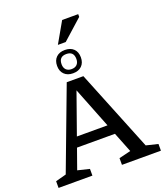

<svg xmlns="http://www.w3.org/2000/svg" viewBox="-200 -1294 1223 1426"><g transform="rotate(-20 412.0 -581.5)"><path d="M728 -75.5 821 -53V0H513V-53L606 -75.5L543 -234.5H243L186.5 -75.5L279.5 -53V0H12V-53L96 -75.5L337.5 -717H469ZM270.5 -312.5H512.5L385 -635.5ZM405.5 -947Q449.5 -947 474.5 -922.5Q499.5 -898 499.5 -855Q499.5 -812.5 474.5 -787.8Q449.5 -763 405.5 -763Q362 -763 336.8 -787.8Q311.5 -812.5 311.5 -855Q311.5 -898 336.8 -922.5Q362 -947 405.5 -947ZM405.5 -796Q433.5 -796 448.8 -811.8Q464 -827.5 464 -855Q464 -915 405.5 -915Q347 -915 347 -855Q347 -827.5 362.2 -811.8Q377.5 -796 405.5 -796ZM370.5 -1000 463.5 -1163H590.5V-1141.5L432.5 -1000Z"/></g></svg>

Font: Newsreader Caption
Style: Regular
Weight: 400
Designer: Hugues Gentile
Foundry: Production Type
Version: Version 1.001